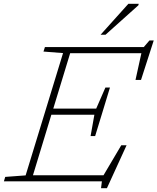

<svg xmlns="http://www.w3.org/2000/svg" viewBox="-48 -955 829 1011"><path d="M484 36 488.5 0H-27.5L-20.5 -23.5L87 -31.5L284 -675.5L181 -683.5L188.5 -707H709L739 -742H761.5L694.5 -534H665.5L696.5 -675H321.5L232.5 -383H458.5L507 -494H531L492 -366L453 -238.5H429L449 -351H222.5L125.5 -32H497L590.5 -190H618.5L515 36ZM481.5 -772 628 -935H682.5L680.5 -927L507.5 -772Z"/></svg>

Font: Newsreader Caption ExtraLight
Style: Italic
Weight: 275
Italic angle: -17°
Designer: Hugues Gentile
Foundry: Production Type
Version: Version 1.001